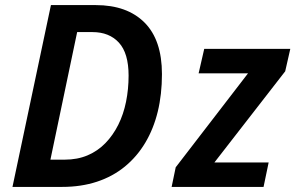

<svg xmlns="http://www.w3.org/2000/svg" viewBox="-20 -734 1160 754"><path d="M29 0 180 -714H356Q479 -714 547.5 -645.5Q616 -577 616 -443Q616 -363 599.5 -295.5Q583 -228 550.5 -173.5Q518 -119 470.5 -80Q423 -41 361 -20.5Q299 0 224 0ZM234 -107Q284 -107 324 -124Q364 -141 394 -172Q424 -203 444.5 -244Q465 -285 475 -334.5Q485 -384 485 -437Q485 -525 447 -566.5Q409 -608 343 -608H283L178 -107ZM654 0 670 -77 954 -446H760L782 -542H1120L1100 -454L822 -96H1035L1015 0Z"/></svg>

Font: Noto Sans Display SemiBold
Style: Italic
Weight: 600
Italic angle: -12°
Designer: Monotype Design Team
Foundry: Monotype Imaging Inc.
Version: Version 2.003